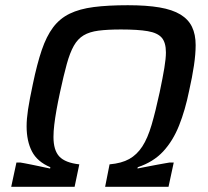

<svg xmlns="http://www.w3.org/2000/svg" viewBox="-20 -716 796 736"><path d="M23 0 43 -93H58Q64 -92 75 -90Q86 -88 100.5 -85Q115 -82 129.5 -79Q144 -76 155 -73.5Q166 -71 172 -70L173 -75Q123 -96 102.5 -135.5Q82 -175 82 -232Q82 -260 87.5 -296.5Q93 -333 106 -394Q122 -471 140 -524Q158 -577 183.5 -611Q209 -645 247 -663.5Q285 -682 339.5 -689Q394 -696 470 -696Q542 -696 591.5 -687.5Q641 -679 671.5 -660.5Q702 -642 716 -613Q730 -584 730 -543Q730 -509 723.5 -465Q717 -421 705 -368Q690 -294 666.5 -235Q643 -176 605.5 -135.5Q568 -95 508 -75L507 -70Q512 -71 524.5 -73.5Q537 -76 553 -79Q569 -82 584.5 -85Q600 -88 612.5 -90Q625 -92 630 -93H646L626 0H383L400 -86Q446 -90 475.5 -106.5Q505 -123 525.5 -154.5Q546 -186 561 -237Q576 -288 592 -362Q604 -419 610 -455.5Q616 -492 616 -515Q616 -553 600 -571.5Q584 -590 546.5 -596.5Q509 -603 444 -603Q392 -603 357.5 -598.5Q323 -594 300.5 -580.5Q278 -567 263 -540.5Q248 -514 236 -470.5Q224 -427 210 -362Q202 -325 196.5 -294Q191 -263 188 -237.5Q185 -212 185 -191Q185 -140 207.5 -116Q230 -92 284 -86L266 0Z"/></svg>

Font: Saira SemiExpanded Medium
Style: Italic
Weight: 500
Width: 6
Italic angle: -12°
Designer: Hector Gatti with collaboration of the Omnibus-Type team
Foundry: Omnibus-Type
Version: Version 1.101